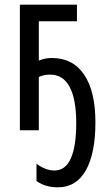

<svg xmlns="http://www.w3.org/2000/svg" viewBox="-20 -557 462 821"><path d="M309 -537V-466H146V-298Q161 -304 174.5 -306.5Q188 -309 201 -309Q292 -309 340 -237.5Q388 -166 388 -34Q388 99 347 171.5Q306 244 227 244Q174 244 136 217V143Q174 172 213 172Q260 172 283 120Q306 68 306 -31Q306 -132 278 -185Q250 -238 194 -238Q181 -238 169 -235.5Q157 -233 146 -228V0H65V-537Z"/></svg>

Font: Noto Sans ExtraCondensed
Style: Regular
Weight: 400
Width: 2
Designer: Monotype Design Team
Foundry: Monotype Imaging Inc.
Version: Version 2.013; ttfautohint (v1.8.4.7-5d5b)